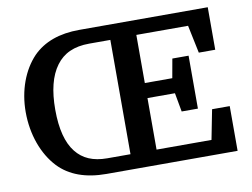

<svg xmlns="http://www.w3.org/2000/svg" viewBox="-77 -832 1237 943"><g transform="rotate(-10 541.0 -360.0)"><path d="M879 -502H798L781 -407H644V-647H902L931 -508H1013V-720H372C273 -720 195 -692 140 -636C79 -572 43 -475 43 -368C43 -256 80 -154 143 -87C198 -29 278 0 381 0H1035V-223H947L918 -75H644V-332H781L798 -238H879ZM399 -75C327 -75 278 -97 243 -141C207 -186 188 -257 188 -354C188 -449 206 -521 243 -571C279 -620 332 -645 409 -645H514V-75Z"/></g></svg>

Font: Domine
Style: Bold
Weight: 700
Designer: Pablo Impallari, Rodrigo Fuenzalida, Brenda Gallo
Foundry: Pablo Impallari, Rodrigo Fuenzalida, Brenda Gallo
Version: Version 2.000